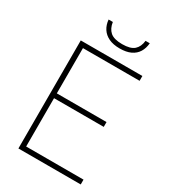

<svg xmlns="http://www.w3.org/2000/svg" viewBox="-222 -1035 1003 1139"><g transform="rotate(30 279.0 -465.0)"><path d="M95 0V-740H517V-707H129V-33H522V0ZM120 -364V-397H469.5V-364ZM318 -814Q273.5 -814 243 -828.5Q212.5 -843 195.8 -869Q179 -895 176 -930H205Q211 -888 236.2 -865.8Q261.5 -843.5 318 -843.5Q375 -843.5 399.8 -865.8Q424.5 -888 429 -930H458Q455 -894.5 439 -868.5Q423 -842.5 393 -828.2Q363 -814 318 -814Z"/></g></svg>

Font: Encode Sans Condensed Thin Thin
Style: Regular
Weight: 250
Version: Version 3.002